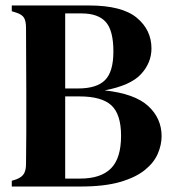

<svg xmlns="http://www.w3.org/2000/svg" viewBox="-20 -681 634 701"><path d="M23 0V-21L39 -26Q60 -34 67.5 -47Q75 -60 75 -82Q76 -139 76 -196.5Q76 -254 76 -312V-348Q76 -406 75.5 -463.5Q75 -521 75 -579Q75 -603 68 -615.5Q61 -628 39 -635L23 -640V-661H305Q425 -661 479 -616.5Q533 -572 533 -504Q533 -452 495 -410.5Q457 -369 362 -351Q472 -339 521 -294Q570 -249 570 -184Q570 -152 556 -119.5Q542 -87 508.5 -60Q475 -33 418 -16.5Q361 0 274 0ZM218 -358H265Q333 -358 363.5 -388.5Q394 -419 394 -493Q394 -570 366 -601Q338 -632 278 -632H218ZM218 -29H273Q348 -29 385 -66Q422 -103 422 -185Q422 -264 386.5 -296.5Q351 -329 270 -329H218Z"/></svg>

Font: DeepMind Serif Text
Style: Regular
Weight: 400
Designer: Frank Grießhammer / Modifications: Colophon Foundry
Foundry: Colophon Foundry
Version: Version 5.003; ttfautohint (v1.8.2)